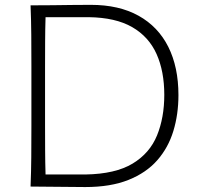

<svg xmlns="http://www.w3.org/2000/svg" viewBox="-20 -754 798 776"><path d="M164.1 -48.8Q162.6 -98.1 162.4 -146.2Q162.1 -194.3 162.1 -250.5V-481.4Q162.1 -538.1 162.4 -586.7Q162.6 -635.3 164.1 -684.6H338.4Q447.3 -683.1 514.4 -644.3Q581.5 -605.5 612.8 -535.6Q644 -465.8 644 -370.6Q644 -278.8 614.7 -206.8Q585.4 -134.8 515.9 -92.8Q446.3 -50.8 325.7 -48.8ZM103.5 0Q163.1 0 212.2 1Q261.2 2 324.7 2Q427.2 2 499.3 -26.9Q571.3 -55.7 615.7 -106.4Q660.2 -157.2 680.7 -224.6Q701.2 -292 701.2 -369.6Q701.2 -482.9 660.2 -564.7Q619.1 -646.5 540 -690.4Q460.9 -734.4 347.2 -734.4Q307.1 -734.4 269.5 -733.9Q231.9 -733.4 191.9 -732.9Q151.9 -732.4 103.5 -732.4Q106 -670.4 106.4 -613.3Q106.9 -556.2 106.9 -488.3V-243.7Q106.9 -176.3 106.4 -119.1Q106 -62 103.5 0Z"/></svg>

Font: Pinar VF
Style: Regular
Weight: 300
Designer: Amin Abedi
Version: Version 2.000